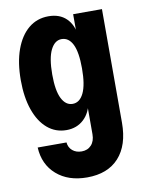

<svg xmlns="http://www.w3.org/2000/svg" viewBox="-83 -579 646 853"><g transform="rotate(-10 239.5 -152.5)"><path d="M241 215Q156 215 103.5 169Q51 123 47 46H177Q179 69 195.5 83Q212 97 237 97Q264 97 280.5 79Q297 61 297 30V-117H304Q297 -67 265.5 -37.5Q234 -8 187 -8Q138 -8 101.5 -39Q65 -70 45 -127Q25 -184 25 -261Q25 -341 46 -399Q67 -457 105 -488.5Q143 -520 195 -520Q245 -520 275 -491Q305 -462 312 -408H305V-510H435V2Q435 104 384.5 159.5Q334 215 241 215ZM234 -118Q266 -118 284 -155Q302 -192 302 -266Q302 -340 284.5 -375Q267 -410 235 -410Q204 -410 185.5 -373Q167 -336 167 -262Q167 -189 185 -153.5Q203 -118 234 -118Z"/></g></svg>

Font: Instrument Sans Condensed
Style: Bold
Weight: 700
Width: 3
Designer: Rodrigo Fuenzalida
Foundry: fragTYPE
Version: Version 1.000;gftools[0.9.28]